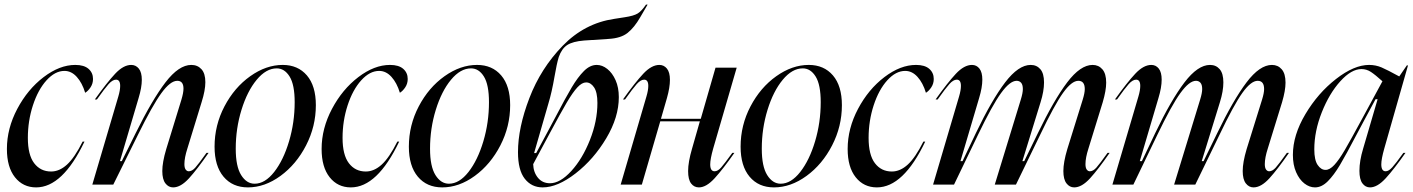

<svg xmlns="http://www.w3.org/2000/svg" viewBox="-20 -802 6136 834"><path d="M307 -520Q345 -520 364.5 -503Q384 -486 384 -459Q384 -439 373.5 -423Q363 -407 350 -399Q337 -442 313.5 -468Q290 -494 260 -494Q219 -494 182 -453Q145 -412 123 -344.5Q101 -277 101 -203Q101 -129 128.5 -93Q156 -57 202 -57Q238 -57 271 -87Q304 -117 339 -187H347Q252 12 137 12Q80 12 45 -32Q10 -76 10 -155Q10 -244 55 -329Q100 -414 169.5 -467Q239 -520 307 -520Z M502 -429Q502 -456 484 -456Q469 -456 452 -437Q435 -418 401 -370H392Q444 -443 480 -481.5Q516 -520 550 -520Q570 -520 583 -504Q596 -488 596 -455Q596 -422 582 -376L501 -102H509L569 -223Q641 -369 699 -444.5Q757 -520 811 -520Q838 -520 855 -501.5Q872 -483 872 -445Q872 -410 856 -359L794 -157Q781 -117 781 -89Q781 -73 786.5 -65.5Q792 -58 800 -58Q814 -58 828 -73.5Q842 -89 877 -138H886Q837 -67 801 -27.5Q765 12 732 12Q712 12 698.5 -5.5Q685 -23 685 -59Q685 -97 702 -154L768 -369Q777 -399 777 -417Q777 -451 750 -451Q720 -451 681 -397.5Q642 -344 579 -216L472 0H381L494 -383Q502 -410 502 -429Z M1057 12Q990 12 951 -34.5Q912 -81 912 -165Q912 -258 955 -340Q998 -422 1067 -471Q1136 -520 1208 -520Q1274 -520 1313 -474.5Q1352 -429 1352 -345Q1352 -253 1309.5 -170.5Q1267 -88 1198.5 -38Q1130 12 1057 12ZM1086 -4Q1131 -4 1171 -55Q1211 -106 1235.5 -188Q1260 -270 1260 -358Q1260 -434 1238 -469.5Q1216 -505 1182 -505Q1136 -505 1095 -455.5Q1054 -406 1029 -325Q1004 -244 1004 -156Q1004 -79 1027.5 -41.5Q1051 -4 1086 -4Z M1674 -520Q1712 -520 1731.5 -503Q1751 -486 1751 -459Q1751 -439 1740.5 -423Q1730 -407 1717 -399Q1704 -442 1680.5 -468Q1657 -494 1627 -494Q1586 -494 1549 -453Q1512 -412 1490 -344.5Q1468 -277 1468 -203Q1468 -129 1495.5 -93Q1523 -57 1569 -57Q1605 -57 1638 -87Q1671 -117 1706 -187H1714Q1619 12 1504 12Q1447 12 1412 -32Q1377 -76 1377 -155Q1377 -244 1422 -329Q1467 -414 1536.5 -467Q1606 -520 1674 -520Z M1901 12Q1834 12 1795 -34.5Q1756 -81 1756 -165Q1756 -258 1799 -340Q1842 -422 1911 -471Q1980 -520 2052 -520Q2118 -520 2157 -474.5Q2196 -429 2196 -345Q2196 -253 2153.5 -170.5Q2111 -88 2042.5 -38Q1974 12 1901 12ZM1930 -4Q1975 -4 2015 -55Q2055 -106 2079.5 -188Q2104 -270 2104 -358Q2104 -434 2082 -469.5Q2060 -505 2026 -505Q1980 -505 1939 -455.5Q1898 -406 1873 -325Q1848 -244 1848 -156Q1848 -79 1871.5 -41.5Q1895 -4 1930 -4Z M2369 -225 2296 -89Q2297 -54 2316.5 -30Q2336 -6 2369 -6Q2413 -6 2461.5 -59Q2510 -112 2542.5 -194Q2575 -276 2575 -355Q2575 -401 2560.5 -422.5Q2546 -444 2526 -444Q2508 -444 2488 -422.5Q2468 -401 2441.5 -356Q2415 -311 2369 -225ZM2648 -720 2693 -727Q2733 -733 2750 -743.5Q2767 -754 2786 -782H2793L2761 -727Q2735 -682 2706 -659Q2677 -636 2624 -633L2517 -626Q2468 -622 2444 -606.5Q2420 -591 2407 -554Q2398 -524 2389 -471Q2377 -401 2362 -352L2300 -137H2309L2359 -230L2391 -290Q2437 -378 2463.5 -422.5Q2490 -467 2516.5 -493.5Q2543 -520 2572 -520Q2596 -520 2618 -502.5Q2640 -485 2654 -453.5Q2668 -422 2668 -380Q2668 -293 2613.5 -201.5Q2559 -110 2480.5 -49Q2402 12 2337 12Q2289 12 2259.5 -25.5Q2230 -63 2230 -141Q2230 -247 2279.5 -376Q2329 -505 2424 -603Q2519 -701 2648 -720Z M2796 -429Q2796 -456 2778 -456Q2763 -456 2746 -437Q2729 -418 2695 -370H2686Q2738 -443 2774 -481.5Q2810 -520 2844 -520Q2864 -520 2877 -504Q2890 -488 2890 -455Q2890 -422 2877 -376L2851 -286H3024L3088 -508H3180L3078 -157Q3065 -111 3065 -88Q3065 -58 3084 -58Q3098 -58 3112.5 -74.5Q3127 -91 3161 -138H3170Q3121 -68 3084.5 -28Q3048 12 3016 12Q2995 12 2982 -5Q2969 -22 2969 -59Q2969 -98 2986 -156L3020 -275H2848L2768 0H2676L2788 -383Q2796 -410 2796 -429Z M3342 12Q3275 12 3236 -34.5Q3197 -81 3197 -165Q3197 -258 3240 -340Q3283 -422 3352 -471Q3421 -520 3493 -520Q3559 -520 3598 -474.5Q3637 -429 3637 -345Q3637 -253 3594.5 -170.5Q3552 -88 3483.5 -38Q3415 12 3342 12ZM3371 -4Q3416 -4 3456 -55Q3496 -106 3520.5 -188Q3545 -270 3545 -358Q3545 -434 3523 -469.5Q3501 -505 3467 -505Q3421 -505 3380 -455.5Q3339 -406 3314 -325Q3289 -244 3289 -156Q3289 -79 3312.5 -41.5Q3336 -4 3371 -4Z M3959 -520Q3997 -520 4016.5 -503Q4036 -486 4036 -459Q4036 -439 4025.5 -423Q4015 -407 4002 -399Q3989 -442 3965.5 -468Q3942 -494 3912 -494Q3871 -494 3834 -453Q3797 -412 3775 -344.5Q3753 -277 3753 -203Q3753 -129 3780.5 -93Q3808 -57 3854 -57Q3890 -57 3923 -87Q3956 -117 3991 -187H3999Q3904 12 3789 12Q3732 12 3697 -32Q3662 -76 3662 -155Q3662 -244 3707 -329Q3752 -414 3821.5 -467Q3891 -520 3959 -520Z M4154 -429Q4154 -456 4136 -456Q4121 -456 4104 -437Q4087 -418 4053 -370H4044Q4096 -443 4132 -481.5Q4168 -520 4202 -520Q4222 -520 4234.5 -504Q4247 -488 4247 -456Q4247 -422 4233 -376L4152 -102H4161L4219 -224Q4288 -368 4346 -444Q4404 -520 4457 -520Q4483 -520 4499 -501.5Q4515 -483 4515 -444Q4515 -406 4500 -358L4421 -102H4429L4488 -223Q4558 -368 4615.5 -444Q4673 -520 4726 -520Q4752 -520 4768.5 -501Q4785 -482 4785 -443Q4785 -409 4770 -358L4708 -157Q4695 -117 4695 -89Q4695 -73 4700.5 -65.5Q4706 -58 4714 -58Q4728 -58 4742 -73.5Q4756 -89 4791 -138H4800Q4751 -67 4715 -27.5Q4679 12 4646 12Q4626 12 4612.5 -5.5Q4599 -23 4599 -59Q4599 -97 4616 -154L4683 -369Q4692 -398 4692 -415Q4692 -451 4664 -451Q4635 -451 4597.5 -398.5Q4560 -346 4498 -216L4393 0H4301L4414 -369Q4423 -398 4423 -415Q4423 -434 4415.5 -442.5Q4408 -451 4396 -451Q4367 -451 4328.5 -398Q4290 -345 4228 -216L4124 0H4033L4146 -383Q4154 -410 4154 -429Z M4933 -429Q4933 -456 4915 -456Q4900 -456 4883 -437Q4866 -418 4832 -370H4823Q4875 -443 4911 -481.5Q4947 -520 4981 -520Q5001 -520 5013.5 -504Q5026 -488 5026 -456Q5026 -422 5012 -376L4931 -102H4940L4998 -224Q5067 -368 5125 -444Q5183 -520 5236 -520Q5262 -520 5278 -501.5Q5294 -483 5294 -444Q5294 -406 5279 -358L5200 -102H5208L5267 -223Q5337 -368 5394.5 -444Q5452 -520 5505 -520Q5531 -520 5547.5 -501Q5564 -482 5564 -443Q5564 -409 5549 -358L5487 -157Q5474 -117 5474 -89Q5474 -73 5479.5 -65.5Q5485 -58 5493 -58Q5507 -58 5521 -73.5Q5535 -89 5570 -138H5579Q5530 -67 5494 -27.5Q5458 12 5425 12Q5405 12 5391.5 -5.5Q5378 -23 5378 -59Q5378 -97 5395 -154L5462 -369Q5471 -398 5471 -415Q5471 -451 5443 -451Q5414 -451 5376.5 -398.5Q5339 -346 5277 -216L5172 0H5080L5193 -369Q5202 -398 5202 -415Q5202 -434 5194.5 -442.5Q5187 -451 5175 -451Q5146 -451 5107.5 -398Q5069 -345 5007 -216L4903 0H4812L4925 -383Q4933 -410 4933 -429Z M5895 -283 5985 -449Q5954 -477 5935 -489.5Q5916 -502 5894 -502Q5850 -502 5802 -449Q5754 -396 5721.5 -314Q5689 -232 5689 -153Q5689 -107 5703.5 -85.5Q5718 -64 5738 -64Q5756 -64 5776 -85.5Q5796 -107 5821.5 -150.5Q5847 -194 5895 -283ZM5927 -520Q5956 -520 5981.5 -509Q6007 -498 6058 -470L6091 -518H6096L5993 -157Q5980 -111 5980 -88Q5980 -58 5999 -58Q6012 -58 6027.5 -75Q6043 -92 6076 -138H6085Q6036 -68 5999.5 -28Q5963 12 5931 12Q5911 12 5898 -5.5Q5885 -23 5885 -60Q5885 -103 5901 -156L5964 -371H5955L5905 -278L5873 -218Q5827 -130 5800.5 -85.5Q5774 -41 5747.5 -14.5Q5721 12 5692 12Q5668 12 5646 -5Q5624 -22 5610 -54Q5596 -86 5596 -129Q5596 -215 5650.5 -306.5Q5705 -398 5783.5 -459Q5862 -520 5927 -520Z"/></svg>

Font: Nyght Serif Italic
Style: Regular
Weight: 400
Italic angle: -16°
Designer: Maksym Kobuzan
Version: Version 0.410